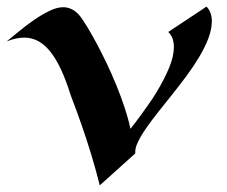

<svg xmlns="http://www.w3.org/2000/svg" viewBox="-47 -540 688 583"><path d="M363.8 -74.2 255.9 22.9Q244.6 -22.9 230 -71Q215.3 -119.1 201.2 -159.2Q185.1 -205.6 168 -250Q153.8 -295.4 138.4 -328.6Q123 -361.8 105.7 -383.3Q88.4 -404.8 68.8 -415.3Q49.3 -425.8 26.9 -425.8Q1.5 -425.8 -26.9 -414.1Q-11.7 -426.3 9.8 -444.1Q31.2 -461.9 54.7 -478.3Q78.1 -494.6 101.8 -506.3Q125.5 -518.1 145 -518.1Q158.7 -518.1 171.9 -511.5Q185.1 -504.9 196.8 -490.2Q205.6 -478.5 218.5 -457.3Q231.4 -436 246.1 -408.7Q260.7 -381.3 276.1 -349.4Q291.5 -317.4 305.4 -283.4Q319.3 -249.5 330.8 -215.1Q342.3 -180.7 349.1 -148.9Q366.2 -170.4 380.6 -190.2Q395 -210 405.8 -225.6Q418.5 -243.7 428.2 -259.8Q453.1 -301.3 467 -335.4Q481 -369.6 481 -397Q481 -410.6 477.1 -422.4Q473.1 -434.1 463.9 -442.9L580.1 -520Q588.9 -510.7 592.5 -499.5Q596.2 -488.3 596.2 -476.1Q596.2 -451.2 585.9 -424.1Q575.7 -397 558.8 -368.7Q542 -340.3 520.8 -311.5Q499.5 -282.7 477.3 -254.9Q455.1 -227.1 434.1 -200.7Q413.1 -174.3 397 -151.1Q380.9 -127.9 371.6 -108.4Q362.3 -88.9 363.8 -74.2Z"/></svg>

Font: Eagle Lake
Style: Regular
Weight: 400
Designer: Astigmatic (AOETI)
Foundry: Astigmatic (AOETI)
Version: Version 1.000